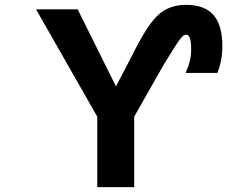

<svg xmlns="http://www.w3.org/2000/svg" viewBox="-20 -771 1040 793"><path d="M532.2 -554.7Q591.8 -673.8 636.7 -712.4Q681.6 -751 748 -751Q825.2 -751 861.8 -709Q898.4 -667 898.4 -580.1Q898.4 -521.5 877.9 -469.7H746.1Q770.5 -519.5 769.5 -570.3Q769.5 -628.9 748 -627.9Q738.3 -627.9 724.1 -609.9Q710 -591.8 656.2 -503.9L534.2 -289.1V2H381.8V-289.1L128.9 -732.4H300.8L459 -414.1Z"/></svg>

Font: GenEi Gothic M Regular
Style: Bold
Weight: 700
Designer: o_tamon (Modified); [Source Han Sans]
Ryoko NISHIZUKA  (kana & ideographs); Paul D. Hunt (Latin, Greek & Cyrillic); Wenl
Version: Version 1.1a;Original Version 1.004